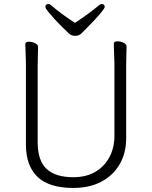

<svg xmlns="http://www.w3.org/2000/svg" viewBox="-20 -912 750 948"><path d="M350 -799Q385 -822 415 -844Q445 -866 470 -887Q475 -892 482 -892Q497 -892 497 -878Q497 -872 482.5 -854Q468 -836 447.5 -814Q427 -792 408 -773Q389 -754 380 -745Q369 -735 351 -735Q332 -735 320 -747Q310 -757 290.5 -775.5Q271 -794 251.5 -815.5Q232 -837 218 -854Q204 -871 204 -878Q204 -892 219 -892Q226 -892 231 -887Q281 -844 350 -799ZM545 -595Q545 -609 544 -630Q543 -651 542.5 -670Q542 -689 542 -697Q542 -708 561 -708Q575 -708 590 -701Q605 -694 605 -682Q605 -670 604 -645Q603 -620 603 -594V-230Q603 -156 570.5 -100.5Q538 -45 479.5 -14.5Q421 16 342 16Q222 16 165 -39Q108 -94 108 -198V-586Q108 -617 106.5 -647.5Q105 -678 105 -695Q105 -706 124 -706Q138 -706 153 -699Q168 -692 168 -680Q168 -668 167 -639Q166 -610 166 -584V-210Q166 -119 210 -78Q254 -37 342 -37Q405 -37 450.5 -63.5Q496 -90 520.5 -136.5Q545 -183 545 -242Z"/></svg>

Font: Moon Stars Kai HW Light
Style: Regular
Weight: 300
Designer: GuiWonder
Version: Version 1.101